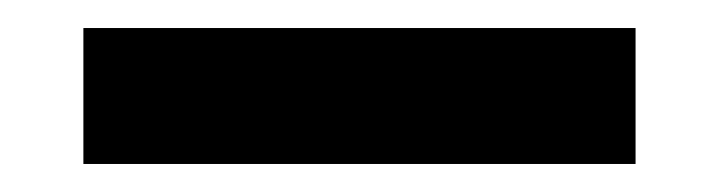

<svg xmlns="http://www.w3.org/2000/svg" viewBox="-20 34 513 137"><path d="M433.5 54V151H39.5V54Z"/></svg>

Font: Lato Black
Style: Regular
Weight: 900
Designer: Lukasz Dziedzic
Foundry: tyPoland Lukasz Dziedzic
Version: Version 2.007; 2014-02-27